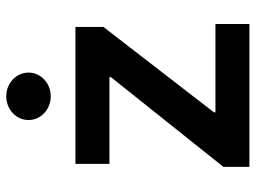

<svg xmlns="http://www.w3.org/2000/svg" viewBox="-120 -682 802 602"><g transform="rotate(-90 281.0 -381.0)"><path d="M58.9 0H506.7V-106.5H229.8V-111.2L497.5 -457.7V-545.5H68.2V-438.9H340.2V-434.3L58.9 -81.7ZM205.6 -692.5C205.6 -654.1 239 -622.9 280.2 -622.9C321 -622.9 354.4 -654.1 354.4 -692.5C354.4 -731.2 321 -762.4 280.2 -762.4C239 -762.4 205.6 -731.2 205.6 -692.5Z"/></g></svg>

Font: Margiela Sans Semi Bold
Style: Regular
Weight: 600
Designer: Stefan Endress, Andreas Faust
Version: Version 1.100;FEAKit 1.0